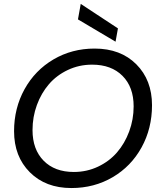

<svg xmlns="http://www.w3.org/2000/svg" viewBox="-20 -953 826 980"><path d="M755.9 -416Q755.9 -297.4 702.6 -200.7Q649.4 -104 555.2 -48.6Q460.9 6.8 344.2 6.8Q212.9 6.8 132.3 -73.7Q51.8 -154.3 51.8 -283.2Q51.8 -400.9 105.2 -497.6Q158.7 -594.2 252.9 -649.7Q347.2 -705.1 462.9 -705.1Q595.7 -705.1 675.8 -624.8Q755.9 -544.4 755.9 -416ZM146 -289.1Q146 -190.4 202.6 -132.8Q259.3 -75.2 356.9 -75.2Q422.9 -75.2 480.2 -102.3Q537.6 -129.4 577.1 -175Q616.7 -220.7 639.4 -282Q662.1 -343.3 662.1 -410.2Q662.1 -508.8 605.2 -565.9Q548.3 -623 450.2 -623Q383.8 -623 326.4 -595.9Q269 -568.8 229.7 -523.2Q190.4 -477.5 168.2 -416.7Q146 -356 146 -289.1ZM377.9 -854 392.1 -933.1 582 -808.1 569.8 -740.2Z"/></svg>

Font: Poppins
Style: Italic
Weight: 400
Italic angle: -10°
Designer: Ninad Kale (Devanagari), Jonny Pinhorn (Latin)
Foundry: Indian Type Foundry
Version: Version 3.200;PS 1.000;hotconv 16.6.54;makeotf.lib2.5.65590